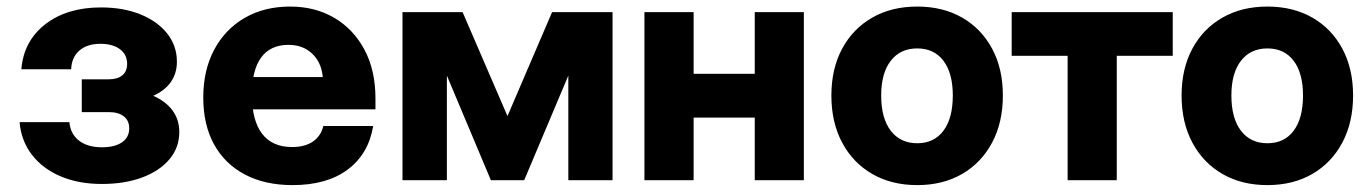

<svg xmlns="http://www.w3.org/2000/svg" viewBox="-20 -536 4078 571"><path d="M435.7 -251Q470.3 -266.7 488.2 -292.3Q506.1 -317.9 506.1 -352.4Q506.1 -399.8 477.4 -436.1Q448.7 -472.5 397.8 -493.2Q346.8 -513.9 280.4 -513.9Q179.2 -513.9 114.8 -464Q50.5 -414.2 43.5 -330.1H191.6Q193 -365.5 216 -385.6Q239 -405.7 278.5 -405.7Q315.5 -405.7 336.8 -389.6Q358.1 -373.6 358.1 -345.8Q358.1 -324 343.8 -312Q329.4 -300.1 303.4 -300.1H223.2V-202.6H303.4Q332.2 -202.6 348.3 -189.9Q364.3 -177.2 364.3 -154.4Q364.3 -127.6 342.9 -112.8Q321.5 -98 283 -98Q240.7 -98 215.2 -117.6Q189.7 -137.2 186.3 -172.7H38.2Q42.9 -117.5 74.7 -76Q106.6 -34.5 160 -11.7Q213.4 11.1 282.7 11.1Q351.4 11.1 403.3 -8.4Q455.1 -27.8 484.2 -62.7Q513.2 -97.5 513.2 -143.6Q513.2 -180 493.2 -207.3Q473.2 -234.6 435.7 -251Z M584.5 -245.9Q584.5 -164.8 616.6 -106.6Q648.8 -48.3 708.4 -16.9Q768 14.5 850 14.5Q952.3 14.5 1014.1 -31.8Q1076 -78 1089.9 -161.3H941.7Q934.5 -131.7 910.8 -115.2Q887.1 -98.7 848.7 -98.7Q789.9 -98.7 759.6 -138.1Q729.2 -177.5 729.2 -254.7Q729.2 -327.9 756.8 -365.2Q784.4 -402.6 838.2 -402.6Q880.5 -402.6 908.2 -376.7Q935.8 -350.8 939.9 -306.9H724.1V-210.9H1096.6V-243Q1096.6 -326.6 1064.1 -387.9Q1031.5 -449.2 974.3 -482.9Q917.1 -516.5 843 -516.5Q765.7 -516.5 707.5 -482.7Q649.3 -448.9 616.9 -388Q584.5 -327.1 584.5 -245.9Z M1538.9 0 1670.2 -311.2V0H1801.7V-500H1621.9L1489.2 -190.8L1355.7 -500H1177V0H1309V-311.2L1439.9 0Z M1896.5 -500V0H2042.8V-186.2H2224.6V0H2370.6V-500H2224.6V-316.5H2042.8V-500Z M2452.5 -251.8Q2452.5 -172 2484.5 -111.9Q2516.5 -51.9 2573.9 -18.7Q2631.4 14.5 2707.8 14.5Q2784.1 14.5 2841.4 -18.7Q2898.6 -51.9 2930.5 -111.9Q2962.5 -172 2962.5 -251.9Q2962.5 -331.9 2930.5 -391.3Q2898.6 -450.8 2841.4 -483.6Q2784.1 -516.5 2707.8 -516.5Q2631.4 -516.5 2574 -483.6Q2516.6 -450.8 2484.5 -391.2Q2452.5 -331.7 2452.5 -251.8ZM2813.6 -252Q2813.6 -184.3 2785.7 -147.1Q2757.8 -110 2707.9 -110Q2657.6 -110 2629.1 -147.1Q2600.6 -184.3 2600.6 -252Q2600.6 -318.6 2629.1 -355.3Q2657.6 -392 2707.9 -392Q2757.8 -392 2785.7 -355.3Q2813.6 -318.6 2813.6 -252Z M3467.7 -500H2988.7V-370H3155.1V0H3301.2V-370H3467.7Z M3494 -251.8Q3494 -172 3526 -111.9Q3558 -51.9 3615.4 -18.7Q3672.9 14.5 3749.3 14.5Q3825.6 14.5 3882.9 -18.7Q3940.1 -51.9 3972 -111.9Q4004 -172 4004 -251.9Q4004 -331.9 3972 -391.3Q3940.1 -450.8 3882.9 -483.6Q3825.6 -516.5 3749.3 -516.5Q3672.9 -516.5 3615.5 -483.6Q3558.1 -450.8 3526 -391.2Q3494 -331.7 3494 -251.8ZM3855.1 -252Q3855.1 -184.3 3827.2 -147.1Q3799.3 -110 3749.4 -110Q3699.1 -110 3670.6 -147.1Q3642.1 -184.3 3642.1 -252Q3642.1 -318.6 3670.6 -355.3Q3699.1 -392 3749.4 -392Q3799.3 -392 3827.2 -355.3Q3855.1 -318.6 3855.1 -252Z"/></svg>

Font: Overused Grotesk Light
Style: Regular
Weight: 300
Designer: RandomMaerks
Version: Version 0.005